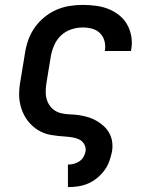

<svg xmlns="http://www.w3.org/2000/svg" viewBox="-20 -558 640 783"><path d="M257 205V113H258Q269 113 281 110Q293 107 303.5 100Q314 93 320.5 82Q327 71 329 59Q331 44 324 31Q317 18 304.5 11.5Q292 5 277 2.5Q262 0 247.5 -1Q233 -2 218 -3.5Q203 -5 188.5 -7.5Q174 -10 160.5 -15Q147 -20 135 -27.5Q123 -35 112.5 -44.5Q102 -54 93.5 -65Q85 -76 78.5 -88.5Q72 -101 67.5 -114.5Q63 -128 60.5 -142.5Q58 -157 58 -172Q58 -187 59.5 -202Q61 -217 64 -232L82 -342Q86 -369 95.5 -395.5Q105 -422 121.5 -445.5Q138 -469 160.5 -487.5Q183 -506 209 -517.5Q235 -529 262.5 -533.5Q290 -538 317 -538Q344 -538 371 -534.5Q398 -531 422 -521.5Q446 -512 466 -496Q486 -480 498.5 -458Q511 -436 515.5 -409.5Q520 -383 515 -356Q515 -354 514.5 -352.5Q514 -351 514 -350H407Q407 -350 407.5 -351Q408 -352 408 -353Q411 -372 406 -391Q401 -410 387.5 -423Q374 -436 355.5 -441Q337 -446 317 -446Q294 -446 270 -438Q246 -430 228 -412.5Q210 -395 200.5 -372.5Q191 -350 187 -327L169 -217Q166 -198 166.5 -178.5Q167 -159 174.5 -142Q182 -125 196 -113Q210 -101 228.5 -96.5Q247 -92 266.5 -91.5Q286 -91 305 -88Q324 -85 341.5 -79.5Q359 -74 375 -64.5Q391 -55 404 -43Q417 -31 426 -14.5Q435 2 437.5 21Q440 40 437 59Q433 79 426 99Q419 119 406 136.5Q393 154 376 168Q359 182 339 190.5Q319 199 298.5 202Q278 205 258 205Z"/></svg>

Font: Iosevka Slab SmBdExObl
Style: Regular
Weight: 600
Width: 7
Italic angle: -9°
Monospace: yes
Designer: Belleve Invis
Foundry: Belleve Invis
Version: Version 11.1.0; ttfautohint (v1.8.3)